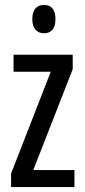

<svg xmlns="http://www.w3.org/2000/svg" viewBox="-20 -759 343 779"><path d="M159 -739C128 -739 111 -719 111 -681C111 -645 129 -624 159 -624C189 -624 205 -645 205 -681C205 -718 190 -739 159 -739ZM282 0V-69H115L275 -478V-537H35V-468H186L25 -55V0Z"/></svg>

Font: Noto Sans Gujarati UI ExtraCondensed
Style: Regular
Weight: 400
Width: 2
Designer: Jelle Bosma - Monotype Design Team, Universal Thirst
Foundry: Monotype Imaging Inc.
Version: Version 2.106